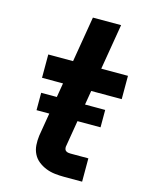

<svg xmlns="http://www.w3.org/2000/svg" viewBox="-112 -805 674 875"><g transform="rotate(15 225.0 -367.5)"><path d="M277 0Q255 0 233 -2.5Q211 -5 191 -13Q171 -21 154.5 -34Q138 -47 128.5 -66Q119 -85 117.5 -107Q116 -129 119 -152L162 -410H63V-520H180L216 -735H349L313 -520H439V-410H295L249 -134Q249 -128 250.5 -123Q252 -118 256.5 -115Q261 -112 266.5 -111Q272 -110 277 -110H362V0ZM77 -261V-343H379V-261Z"/></g></svg>

Font: Iosevka Etoile XBdObl
Style: Regular
Weight: 800
Italic angle: -9°
Designer: Belleve Invis
Foundry: Belleve Invis
Version: Version 15.5.2; ttfautohint (v1.8.4)